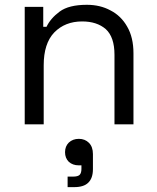

<svg xmlns="http://www.w3.org/2000/svg" viewBox="-20 -518 653 800"><path d="M83 0Q83 -122.1 83 -489.3Q102.5 -489.3 160.2 -489.3Q160.2 -467.8 160.2 -406.2Q163.1 -406.2 173.8 -406.2Q190.4 -441.4 228.5 -469.7Q266.6 -498 341.8 -498Q397.5 -498 440.4 -474.6Q484.4 -452.1 509.8 -407.2Q536.1 -362.3 536.1 -295.9Q536.1 -197.3 536.1 0Q516.6 0 457 0Q457 -72.3 457 -290Q457 -363.3 420.9 -396.5Q383.8 -428.7 322.3 -428.7Q251 -428.7 206.1 -382.8Q162.1 -336.9 162.1 -246.1Q162.1 -164.1 162.1 0Q142.6 0 83 0ZM261.7 261.7Q261.7 251 261.7 217.8Q267.6 217.8 285.2 217.8Q303.7 217.8 311.5 210.9Q319.3 203.1 319.3 185.5Q319.3 180.7 319.3 170.9Q316.4 170.9 307.6 170.9Q283.2 170.9 266.6 156.2Q251 140.6 251 116.2Q251 91.8 266.6 76.2Q283.2 60.5 308.6 60.5Q334 60.5 350.6 77.1Q367.2 93.8 367.2 124Q367.2 144.5 367.2 186.5Q367.2 224.6 347.7 243.2Q329.1 261.7 289.1 261.7Q280.3 261.7 261.7 261.7Z"/></svg>

Font: Kadena Space Grotesk
Style: Regular
Weight: 400
Designer: Florian Karsten
Version: Version 2.000